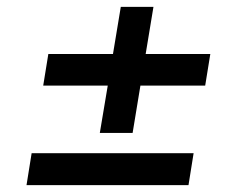

<svg xmlns="http://www.w3.org/2000/svg" viewBox="-20 -571 706 559"><path d="M105.8 -321.7 120.7 -413.7H308.9L331.7 -551.1H426.8L404.1 -413.7H592.3L577.4 -321.7H388.8L366.1 -183.9H270.6L293.7 -321.7ZM57.2 -32 72.1 -125H543.7L528.8 -32Z"/></svg>

Font: Karasuma Gothic
Style: Medium Italic
Weight: 500
Italic angle: 9.39998°
Designer: Rasmus Andersson / Ryoko Nishizuka
Foundry: Genbu
Version: Version 1.00